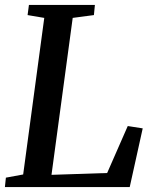

<svg xmlns="http://www.w3.org/2000/svg" viewBox="-22 -763 628 783"><path d="M-2 0 2 -38.5 72.5 -51.5 158.5 -690 90.5 -701.5 96 -743H365L361 -701.5L274.5 -690L188 -50L415 -57.5L499 -249L560 -239.5L507 0Z"/></svg>

Font: Merriweather 36pt Medium
Style: Italic
Weight: 500
Italic angle: -7.8°
Version: Version 2.101